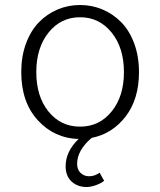

<svg xmlns="http://www.w3.org/2000/svg" viewBox="-20 -542 640 767"><path d="M346.2 8.8Q288.1 58.1 288.1 112.8Q288.1 135.7 302 148.9Q315.9 162.1 335.9 162.1Q358.4 162.1 377.9 147.9L396 180.2Q383.8 190.4 363 197.8Q342.3 205.1 326.2 205.1Q289.6 205.1 265.9 183.1Q242.2 161.1 242.2 122.1Q242.2 63 293.9 13.2Q197.3 10.7 131.1 -61.5Q64.9 -133.8 64.9 -253.9Q64.9 -316.4 83.7 -367.7Q102.5 -418.9 134.8 -452.4Q167 -485.8 209.5 -503.9Q252 -522 299.8 -522Q347.7 -522 390.1 -503.9Q432.6 -485.8 465.1 -452.4Q497.6 -418.9 516.4 -367.7Q535.2 -316.4 535.2 -253.9Q535.2 -146.5 482.2 -77.1Q429.2 -7.8 346.2 8.8ZM475.1 -253.9Q475.1 -351.1 425.8 -412.1Q376.5 -473.1 299.8 -473.1Q223.1 -473.1 174.1 -412.1Q125 -351.1 125 -253.9Q125 -156.7 173.8 -96.4Q222.7 -36.1 299.8 -36.1Q377 -36.1 426 -96.7Q475.1 -157.2 475.1 -253.9Z"/></svg>

Font: Office Code Pro Light
Style: Regular
Weight: 300
Designer: Nathan Rutzky & Paul D. Hunt
Foundry: Adobe Systems Incorporated
Version: Version 1.004;PS 001.004;hotconv 1.0.70;makeotf.lib2.5.58329